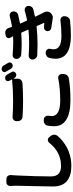

<svg xmlns="http://www.w3.org/2000/svg" viewBox="760 -1654 953 2514"><g transform="rotate(-90 1237.0 -397.5)"><path d="M57.6 -735.4Q57.6 -738.3 57.6 -741.2Q57.6 -759.8 70.3 -774.4Q84 -791 105.5 -791Q106.4 -791 106.4 -791H151.4Q173.8 -790 188.5 -773.4Q201.2 -757.8 201.2 -739.3Q201.2 -736.3 201.2 -732.4Q197.3 -692.4 196.3 -658.2Q183.6 -403.3 183.6 -207Q183.6 -75.2 320.3 -75.2Q502 -75.2 625 -230.5Q638.7 -247.1 660.2 -248Q661.1 -248 662.1 -248Q682.6 -248 695.3 -232.4L712.9 -210.9Q729.5 -189.5 729.5 -163.1Q729.5 -139.6 713.9 -120.1Q683.6 -85 647 -55.2Q610.4 -25.4 561.5 1.5Q512.7 28.3 450.2 43.9Q387.7 59.6 319.3 59.6Q192.4 59.6 122.1 1Q51.8 -57.6 51.8 -179.7Q51.8 -252.9 56.6 -437Q61.5 -621.1 61.5 -658.2Q61.5 -698.2 57.6 -735.4Z M848.6 -251Q852.5 -274.4 873 -289.1Q889.6 -301.8 911.1 -301.8Q914.1 -301.8 917 -301.8L932.6 -300.8Q955.1 -297.9 967.8 -280.3Q978.5 -265.6 978.5 -248Q978.5 -243.2 977.5 -238.3Q973.6 -215.8 973.6 -195.3Q973.6 -144.5 1023.4 -115.2Q1073.2 -85.9 1175.8 -85.9Q1337.9 -85.9 1467.8 -112.3Q1472.7 -113.3 1478.5 -113.3Q1494.1 -113.3 1506.8 -102.5Q1524.4 -88.9 1524.4 -67.4V-43Q1524.4 -17.6 1508.8 2.4Q1493.2 22.5 1468.8 26.4Q1341.8 47.9 1180.7 47.9Q1012.7 47.9 926.8 -6.3Q840.8 -60.5 840.8 -164.1Q840.8 -204.1 848.6 -251ZM1435.5 -752Q1427.7 -766.6 1432.6 -782.2Q1437.5 -797.9 1452.1 -803.7Q1461.9 -807.6 1471.7 -807.6Q1479.5 -807.6 1487.3 -805.7Q1504.9 -799.8 1514.6 -784.2Q1533.2 -754.9 1550.8 -721.7Q1556.6 -712.9 1556.6 -703.1Q1556.6 -696.3 1553.7 -689.5Q1547.9 -672.9 1531.2 -665Q1522.5 -661.1 1512.7 -661.1Q1504.9 -661.1 1497.1 -664.1Q1479.5 -670.9 1470.7 -687.5Q1468.8 -692.4 1465.8 -697.3Q1465.8 -698.2 1464.4 -697.8Q1462.9 -697.3 1462.9 -696.3V-641.6Q1462.9 -617.2 1446.3 -599.6Q1429.7 -582 1405.3 -580.1Q1269.5 -572.3 1176.8 -572.3Q1074.2 -572.3 964.8 -579.1Q940.4 -580.1 923.8 -598.1Q907.2 -616.2 907.2 -640.6V-657.2Q907.2 -680.7 923.8 -696.3Q939.5 -710 960 -710Q961.9 -710 964.8 -710Q1056.6 -703.1 1175.8 -703.1Q1309.6 -703.1 1449.2 -715.8Q1451.2 -715.8 1452.6 -717.8Q1454.1 -719.7 1452.1 -722.7Q1443.4 -738.3 1435.5 -752ZM1554.7 -797.9Q1548.8 -806.6 1548.8 -816.4Q1548.8 -821.3 1550.8 -827.1Q1555.7 -842.8 1570.3 -848.6Q1580.1 -853.5 1590.8 -853.5Q1597.7 -853.5 1605.5 -850.6Q1624 -845.7 1633.8 -830.1Q1652.3 -799.8 1670.9 -766.6Q1675.8 -757.8 1675.8 -749Q1675.8 -742.2 1673.8 -735.4Q1668 -718.8 1651.4 -711.9Q1642.6 -708 1633.8 -708Q1626 -708 1618.2 -710.9Q1600.6 -716.8 1591.8 -733.4Q1573.2 -768.6 1554.7 -797.9Z M1734.4 -225.6Q1739.3 -250 1759.8 -263.7Q1778.3 -276.4 1798.8 -276.4Q1802.7 -276.4 1805.7 -275.4H1814.5Q1835.9 -273.4 1846.7 -254.9Q1855.5 -242.2 1855.5 -228.5Q1855.5 -221.7 1853.5 -214.8Q1847.7 -190.4 1847.7 -173.8Q1847.7 -70.3 2020.5 -70.3Q2129.9 -70.3 2225.6 -83Q2229.5 -83 2233.4 -83Q2251 -83 2264.6 -71.3Q2281.2 -56.6 2281.2 -34.2L2280.3 -22.5Q2279.3 2.9 2262.7 21.5Q2246.1 40 2221.7 43Q2121.1 53.7 2023.4 53.7Q1880.9 53.7 1802.7 3.9Q1724.6 -45.9 1724.6 -146.5Q1724.6 -179.7 1734.4 -225.6ZM2348.6 -549.8Q2356.4 -551.8 2364.3 -551.8Q2377.9 -551.8 2389.6 -544.9Q2410.2 -534.2 2415 -511.7Q2416 -504.9 2416 -498Q2416 -481.4 2407.2 -466.8Q2395.5 -445.3 2372.1 -438.5Q2334 -428.7 2280.3 -418Q2273.4 -416 2276.4 -409.2Q2308.6 -341.8 2334 -293Q2341.8 -277.3 2341.8 -259.8Q2341.8 -255.9 2341.8 -252Q2339.8 -230.5 2326.2 -213.9Q2312.5 -196.3 2292 -188.5Q2277.3 -182.6 2262.7 -182.6Q2256.8 -182.6 2250 -184.6Q2186.5 -194.3 2127.9 -203.1Q2108.4 -205.1 2095.7 -220.7Q2085.9 -234.4 2085.9 -250Q2085.9 -252.9 2085.9 -256.8Q2088.9 -276.4 2103.5 -288.1Q2117.2 -298.8 2133.8 -298.8Q2136.7 -298.8 2139.6 -298.8Q2147.5 -297.9 2164.6 -296.4Q2181.6 -294.9 2189.5 -293.9Q2191.4 -293.9 2192.9 -295.9Q2194.3 -297.9 2193.4 -299.8L2154.3 -389.6Q2151.4 -395.5 2144.5 -395.5Q2032.2 -382.8 1908.2 -382.8Q1842.8 -382.8 1773.4 -386.7Q1749 -387.7 1732.4 -405.3Q1713.9 -423.8 1713.9 -449.2Q1713.9 -470.7 1729.5 -485.4Q1744.1 -499 1764.6 -499Q1766.6 -499 1768.6 -499Q1853.5 -493.2 1930.7 -493.2Q2019.5 -493.2 2099.6 -501Q2106.4 -502 2103.5 -508.8L2089.8 -541L2068.4 -589.8Q2065.4 -596.7 2058.6 -596.7Q1991.2 -590.8 1921.9 -590.8Q1852.5 -590.8 1781.2 -596.7Q1756.8 -597.7 1740.2 -615.2Q1721.7 -634.8 1721.7 -660.2Q1721.7 -680.7 1736.3 -695.3Q1751 -709 1770.5 -709Q1772.5 -709 1775.4 -709Q1865.2 -701.2 1941.4 -701.2Q1981.4 -701.2 2018.6 -703.1Q2018.6 -704.1 2018.6 -704.1Q2008.8 -723.6 2000 -739.3Q1994.1 -749 1994.1 -759.8Q1994.1 -768.6 1998 -776.4Q2006.8 -795.9 2027.3 -799.8L2054.7 -804.7Q2061.5 -806.6 2067.4 -806.6Q2084 -806.6 2099.6 -796.9Q2120.1 -784.2 2127 -760.7Q2132.8 -743.2 2139.6 -723.6Q2142.6 -716.8 2149.4 -717.8Q2218.8 -729.5 2278.3 -746.1Q2286.1 -748 2293 -748Q2306.6 -748 2319.3 -741.2Q2338.9 -729.5 2342.8 -707Q2344.7 -701.2 2344.7 -695.3Q2344.7 -678.7 2335 -663.1Q2322.3 -642.6 2298.8 -636.7Q2244.1 -623 2190.4 -613.3Q2183.6 -612.3 2186.5 -605.5L2202.1 -569.3L2222.7 -525.4Q2225.6 -518.6 2232.4 -520.5Q2295.9 -533.2 2348.6 -549.8Z"/></g></svg>

Font: Gen Jyuu Gothic P Bold
Style: Bold
Weight: 700
Designer: [Source Han Sans]
Ryoko NISHIZUKA  (kana & ideographs); Paul D. Hunt (Latin, Greek & Cyrillic); Wenlong ZHANG  (bopomofo
Version: Version 1.002.20150607